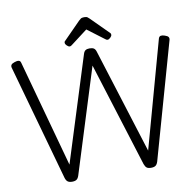

<svg xmlns="http://www.w3.org/2000/svg" viewBox="-125 -1397 1572 1540"><g transform="rotate(-10 661.5 -627.5)"><path d="M338 14Q315 14 302.5 5Q290 -4 283 -26L19 -970Q15 -984 21.5 -994Q28 -1004 50 -1011Q70 -1018 83.5 -1015.5Q97 -1013 101 -996L340 -125L609 -979Q615 -999 627 -1007Q639 -1015 660 -1015Q683 -1015 695 -1007Q707 -999 713 -979L981 -126L1222 -996Q1227 -1013 1240.5 -1015.5Q1254 -1018 1273 -1011Q1295 -1004 1301.5 -994Q1308 -984 1304 -970L1037 -26Q1030 -4 1017.5 5Q1005 14 981 14Q957 14 945.5 5Q934 -4 926 -26L660 -875L394 -26Q387 -4 374.5 5Q362 14 338 14ZM507 -1058Q497 -1058 484.5 -1070Q472 -1082 472 -1092Q472 -1095 472 -1099Q472 -1103 478 -1108L617 -1249Q624 -1256 633 -1262.5Q642 -1269 661 -1269Q680 -1269 688.5 -1262.5Q697 -1256 704 -1249L845 -1108Q850 -1103 850.5 -1099Q851 -1095 851 -1092Q851 -1082 838.5 -1070Q826 -1058 816 -1058Q809 -1058 804 -1061.5Q799 -1065 791 -1071L661 -1169L532 -1071Q525 -1065 519 -1061.5Q513 -1058 507 -1058Z"/></g></svg>

Font: Playwrite ES Deco
Style: Regular
Weight: 400
Designer: Veronika Burian, José Scaglione
Foundry: TypeTogether
Version: Version 1.002